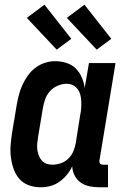

<svg xmlns="http://www.w3.org/2000/svg" viewBox="-20 -788 540 816"><path d="M439 8H403Q382 8 361.5 4Q341 0 324 -11.5Q307 -23 297.5 -41.5Q288 -60 287 -81Q278 -62 264 -45Q250 -28 232.5 -15.5Q215 -3 194.5 2.5Q174 8 154 8Q127 8 103 -0.5Q79 -9 63 -27Q47 -45 38.5 -68.5Q30 -92 26.5 -117.5Q23 -143 25 -169.5Q27 -196 31 -222L51 -342Q55 -364 60.5 -385.5Q66 -407 75.5 -427.5Q85 -448 98.5 -467Q112 -486 130.5 -500Q149 -514 171 -521Q193 -528 214 -528Q239 -528 262.5 -520.5Q286 -513 302 -497Q318 -481 327.5 -459Q337 -437 340 -414L358 -520H471L403 -108Q402 -104 402.5 -100Q403 -96 405.5 -93Q408 -90 411.5 -89Q415 -88 419 -88H439ZM202 -88Q220 -88 238 -94Q256 -100 270 -113.5Q284 -127 291.5 -144.5Q299 -162 302 -180L321 -300Q324 -314 325 -328.5Q326 -343 325.5 -357Q325 -371 321.5 -384.5Q318 -398 310 -409Q302 -420 289.5 -426Q277 -432 263 -432Q244 -432 224.5 -423.5Q205 -415 191.5 -399.5Q178 -384 171.5 -365Q165 -346 162 -327L142 -207Q140 -193 138.5 -179.5Q137 -166 138.5 -153Q140 -140 144.5 -128Q149 -116 157 -106.5Q165 -97 177 -92.5Q189 -88 202 -88ZM391 -577 264 -712 339 -768 453 -623ZM221 -577 94 -712 169 -768 283 -623Z"/></svg>

Font: Iosevka Term Curly
Style: Bold Italic
Weight: 700
Italic angle: -9°
Designer: Belleve Invis
Foundry: Belleve Invis
Version: Version 32.3.0